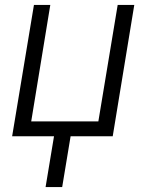

<svg xmlns="http://www.w3.org/2000/svg" viewBox="-20 -550 616 775"><path d="M164 205H231L265 0H435L522 -530H455L377 -60H106L183 -530H117L29 0H198Z"/></svg>

Font: Iosevka Sparkle Light Oblique
Style: Regular
Weight: 300
Italic angle: -9°
Designer: Belleve Invis
Foundry: Belleve Invis
Version: Version 4.5.0; ttfautohint (v1.8.3)